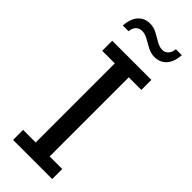

<svg xmlns="http://www.w3.org/2000/svg" viewBox="-247 -772 798 798"><g transform="rotate(45 152.0 -372.5)"><path d="M37 0V-59H111V-524H37V-583H267V-524H193V-59H267V0ZM208 -659Q187 -659 167.5 -669.5Q148 -680 130.5 -690Q113 -700 96 -700Q80 -700 69.5 -689.5Q59 -679 57 -659H23Q26 -701 46 -723Q66 -745 98 -745Q120 -745 139 -734.5Q158 -724 176 -713.5Q194 -703 211 -703Q226 -703 236.5 -714Q247 -725 249 -745H284Q281 -703 261 -681Q241 -659 208 -659Z"/></g></svg>

Font: Rokkitt
Style: Regular
Weight: 400
Designer: Vernon Adams
Foundry: Vernon Adams
Version: Version 3.103